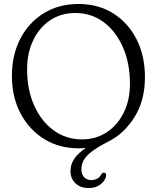

<svg xmlns="http://www.w3.org/2000/svg" viewBox="-20 -732 792 967"><path d="M376 -712Q474 -712 549.5 -665Q625 -618 667.5 -534.8Q710 -451.5 710 -343.5Q710 -227 658.2 -143.5Q606.5 -60 527.5 -20Q474.5 7 444.5 29.5Q414.5 52 402.2 73.8Q390 95.5 390 121Q390 148 404.5 161.5Q419 175 439.5 175Q454.5 175 468.2 168.5Q482 162 490 146.5Q497 136.5 505 137.5Q509 138 512.5 142.5Q516 147 514 156Q510 177.5 486.8 196.2Q463.5 215 427 215Q385 215 360 191.2Q335 167.5 335 129Q335 95 355.2 66Q375.5 37 412.5 13Q392 15 376.5 15Q277.5 15 201.8 -32.2Q126 -79.5 83 -161.8Q40 -244 40 -349.5Q40 -455 82.2 -536.8Q124.5 -618.5 200.2 -665.2Q276 -712 376 -712ZM634.5 -309.5Q634.5 -413 599.2 -493.8Q564 -574.5 502 -620.5Q440 -666.5 359.5 -666.5Q286.5 -666.5 231.8 -629.5Q177 -592.5 146.8 -528.2Q116.5 -464 116.5 -383.5Q116.5 -279.5 152.5 -199.8Q188.5 -120 251 -75Q313.5 -30 393 -30Q463 -30 517.5 -65.8Q572 -101.5 603.2 -164.8Q634.5 -228 634.5 -309.5Z"/></svg>

Font: Fraunces 72pt SuperSoft Light
Style: Regular
Weight: 300
Version: Version 1.000;[0bf87f6ff]